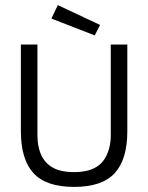

<svg xmlns="http://www.w3.org/2000/svg" viewBox="-20 -725 582 754"><path d="M62 0ZM62 -210V-550H127V-194Q127 -145 145 -110Q162 -79 192.5 -64Q223 -49 271 -49Q365 -49 396 -110Q415 -146 415 -194V-550H480V-210Q480 -99 430.5 -45Q381 9 271 9Q161 9 111.5 -45Q62 -99 62 -210ZM373 -627 352 -586 182 -652 207 -705Z"/></svg>

Font: Cambay Devanagari
Style: Regular
Weight: 400
Designer: Pooja Saxena
Foundry: Pooja Saxena
Version: Version 1.180;PS 001.180;hotconv 1.0.70;makeotf.lib2.5.58329